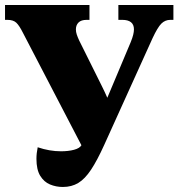

<svg xmlns="http://www.w3.org/2000/svg" viewBox="-20 -734 710 764"><path d="M230 10Q203 10 179 0Q155 -10 140 -34.5Q125 -59 125 -102Q125 -124 130 -148Q177 -132 223 -132Q252 -132 274.5 -138Q297 -144 304 -156L71 -604Q57 -632 45 -643.5Q33 -655 9 -655H0V-714H336V-655H325Q303 -655 292.5 -644.5Q282 -634 282 -617Q282 -607 285.5 -596.5Q289 -586 295 -573L386 -390Q398 -366 407 -345Q416 -366 426 -390L500 -566Q507 -583 510 -595.5Q513 -608 513 -617Q513 -655 466 -655H451V-714H670V-655H658Q637 -655 622 -640Q607 -625 587 -582L395 -158Q367 -96 342.5 -59Q318 -22 291.5 -6Q265 10 230 10Z"/></svg>

Font: Noto Serif SemiCondensed Black
Style: Regular
Weight: 900
Width: 4
Designer: Monotype Design Team
Foundry: Monotype Imaging Inc.
Version: Version 2.014; ttfautohint (v1.8.4.7-5d5b)